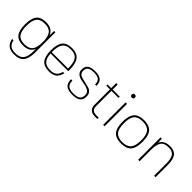

<svg xmlns="http://www.w3.org/2000/svg" viewBox="137 -1758 3033 3033"><g transform="rotate(45 1653.0 -241.5)"><path d="M456 -96Q412 10 271 10Q160 10 110 -51.5Q60 -113 60 -249Q60 -386 110 -448Q160 -510 271 -510Q413 -510 457 -402L459 -500H488V-50Q488 87 437 148.5Q386 210 274 210Q187 210 141 174Q95 138 79 58H110Q125 126 162.5 154Q200 182 273 182Q370 182 413 128.5Q456 75 456 -47ZM275 -479Q177 -479 134.5 -425.5Q92 -372 92 -249Q92 -127 134.5 -73.5Q177 -20 275 -20Q373 -20 415 -73Q457 -126 457 -249Q457 -372 414.5 -425.5Q372 -479 275 -479Z M671 -209Q677 -109 719.5 -63.5Q762 -18 853 -18Q922 -18 959 -46Q996 -74 1016 -142H1047Q1027 -62 981 -26Q935 10 853 10Q740 10 689 -51.5Q638 -113 638 -250Q638 -387 689 -448.5Q740 -510 853 -510Q966 -510 1016.5 -444Q1067 -378 1067 -232V-209ZM670 -251V-237H1035Q1035 -369 992.5 -425.5Q950 -482 853 -482Q756 -482 713 -428Q670 -374 670 -251Z M1228 -379Q1228 -341 1252 -318Q1276 -295 1312.5 -287.5Q1349 -280 1391.5 -270Q1434 -260 1470.5 -249.5Q1507 -239 1531 -209.5Q1555 -180 1555 -133Q1555 -58 1511 -24Q1467 10 1370 10Q1274 10 1230.5 -28Q1187 -66 1187 -150H1218Q1218 -79 1253.5 -48Q1289 -17 1371 -17Q1453 -17 1488 -43.5Q1523 -70 1523 -131Q1523 -178 1489.5 -203.5Q1456 -229 1407.5 -238Q1359 -247 1311 -257Q1263 -267 1229.5 -296Q1196 -325 1196 -377Q1196 -447 1237.5 -478.5Q1279 -510 1371 -510Q1462 -510 1503.5 -474.5Q1545 -439 1545 -360H1514Q1514 -426 1481 -454.5Q1448 -483 1371 -483Q1294 -483 1261 -459Q1228 -435 1228 -379Z M1768 -125Q1768 -30 1873 -30H1926V0H1868Q1802 0 1768.5 -33.5Q1735 -67 1735 -123V-472H1655V-500H1735V-612H1768V-500H1926V-472H1768Z M2088 0H2055V-500H2088ZM2071 -693Q2107 -693 2107 -658Q2107 -623 2071 -623Q2036 -623 2036 -658Q2036 -693 2071 -693Z M2290.5 -448.5Q2344 -510 2462 -510Q2580 -510 2633 -448.5Q2686 -387 2686 -250Q2686 -113 2633 -51.5Q2580 10 2462 10Q2344 10 2290.5 -51.5Q2237 -113 2237 -250Q2237 -387 2290.5 -448.5ZM2269 -250Q2269 -127 2314 -73.5Q2359 -20 2462 -20Q2564 -20 2609 -74Q2654 -128 2654 -250Q2654 -373 2609 -426.5Q2564 -480 2462 -480Q2358 -480 2313.5 -427Q2269 -374 2269 -250Z M2866 -500 2869 -414Q2911 -510 3045 -510Q3140 -510 3183 -453Q3226 -396 3226 -270V0H3193V-270Q3193 -383 3158 -431.5Q3123 -480 3041 -480Q2941 -480 2905 -425Q2869 -370 2869 -267V0H2836V-500Z"/></g></svg>

Font: Fivo Sans Thin
Style: Regular
Weight: 250
Foundry: Alexander Slobzheninov
Version: 1.0